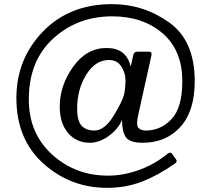

<svg xmlns="http://www.w3.org/2000/svg" viewBox="-20 -739 1013 921"><path d="M58.6 -269Q58.6 -455.1 185.5 -587.2Q312.5 -719.2 517.6 -719.2Q667 -719.2 790.5 -632.1Q914.1 -544.9 914.1 -349.6Q914.1 -206.1 845.2 -130.1Q776.4 -54.2 664.1 -54.2Q600.6 -54.2 583 -82Q565.4 -109.9 565.4 -162.1H564.5Q545.9 -118.7 501 -86.4Q456.1 -54.2 411.6 -54.2Q346.2 -54.2 306.4 -101.1Q266.6 -147.9 266.6 -228Q266.6 -328.6 330.8 -418.7Q395 -508.8 491.2 -508.8Q584.5 -508.8 606 -422.9H607.9L619.1 -474.6Q622.6 -491.2 639.6 -491.2H693.4Q710.4 -491.2 706.5 -474.1L642.6 -185.5Q631.8 -137.7 644.5 -125.2Q657.2 -112.8 679.2 -112.8Q750.5 -112.8 802.5 -167.2Q854.5 -221.7 854.5 -349.6Q854.5 -498 759.8 -579.3Q665 -660.6 518.6 -660.6Q351.6 -660.6 234.9 -554Q118.2 -447.3 118.2 -261.7Q118.2 -99.6 229.7 2Q341.3 103.5 498 103.5Q571.3 103.5 645.8 76.9Q720.2 50.3 784.2 -1.5Q797.4 -12.2 805.2 -1.5L824.2 24.9Q832.5 36.6 819.3 45.4Q739.7 101.6 661.9 131.8Q584 162.1 493.7 162.1Q318.4 162.1 188.5 45.9Q58.6 -70.3 58.6 -269ZM350.1 -218.3Q350.1 -158.2 371.8 -135.5Q393.6 -112.8 432.1 -112.8Q481.4 -112.8 524.2 -182.4Q566.9 -252 574.7 -284.2Q582 -315.4 582 -355Q582 -388.7 562 -419.9Q542 -451.2 502.9 -451.2Q437.5 -451.2 393.8 -380.9Q350.1 -310.5 350.1 -218.3Z"/></svg>

Font: Istok Web
Style: Regular
Weight: 400
Designer: Andrey V. Panov
Foundry: Andrey V. Panov
Version: Version 1.0.2g